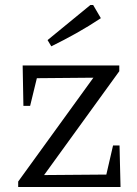

<svg xmlns="http://www.w3.org/2000/svg" viewBox="-20 -751 549 771"><path d="M53 0V-22L355 -439L128 -437L101 -326H74L71 -488H459V-465L157 -48L407 -50L434 -167H460L464 0ZM186 -565 171 -590 343 -731H354L385 -678Q337 -646 287 -618Q237 -590 186 -565Z"/></svg>

Font: Piazzolla Thin
Style: Regular
Weight: 400
Version: Version 2.001